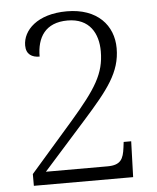

<svg xmlns="http://www.w3.org/2000/svg" viewBox="-52 -769 663 813"><g transform="rotate(-5 279.5 -362.0)"><path d="M59 0H481L486 -152H454L451 -128C445 -81 434 -55 377 -55H115L297 -259C403 -378 459 -448 459 -550C459 -647 392 -724 262 -724C136 -724 74 -659 74 -595C74 -557 99 -543 131 -543C131 -624 167 -685 262 -685C356 -685 391 -618 391 -543C391 -448 351 -386 242 -260L59 -50Z"/></g></svg>

Font: Noto Serif Georgian Light
Style: Regular
Weight: 300
Designer: Monotype Design Team, Akaki Razmadze
Foundry: Google LLC
Version: Version 2.003